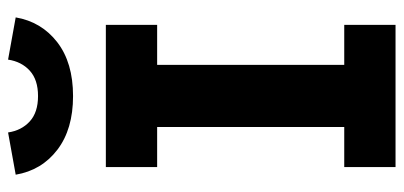

<svg xmlns="http://www.w3.org/2000/svg" viewBox="-277 -703 980 466"><g transform="rotate(-90 213.0 -470.0)"><path d="M40.5 0V-124.5H137.7V-578.6H40.5V-703.1H385.7V-578.6H288.6V-124.5H385.7V0ZM212.9 -782.7Q132.3 -782.7 82.5 -820.8Q32.7 -858.9 22 -921.9L124.5 -940.4Q129.4 -907.7 151.4 -887.7Q173.3 -867.7 212.9 -867.7Q252.4 -867.7 274.4 -887.7Q296.4 -907.7 301.3 -940.4L403.8 -921.9Q393.1 -859.4 343.5 -821Q293.9 -782.7 212.9 -782.7Z"/></g></svg>

Font: Schibsted Grotesk
Style: Bold
Weight: 700
Designer: Bakken & Baeck AS, Henrik Kongsvoll
Foundry: Schibsted ASA
Version: Version 1.100;gftools[0.9.25]